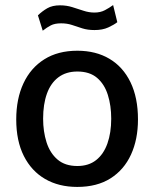

<svg xmlns="http://www.w3.org/2000/svg" viewBox="-20 -727 608 757"><path d="M284.5 10Q212 10 158 -21.2Q104 -52.5 74 -112Q44 -171.5 44 -256Q44 -337.5 72.5 -398.5Q101 -459.5 154.8 -493.2Q208.5 -527 285 -527Q358 -527 411.5 -495.2Q465 -463.5 494.5 -402.8Q524 -342 524 -256Q524 -177.5 496.5 -117.5Q469 -57.5 415.8 -23.8Q362.5 10 284.5 10ZM285 -72.5Q329.5 -72.5 359 -95.8Q388.5 -119 403.5 -161.2Q418.5 -203.5 418.5 -259Q418.5 -310.5 405.2 -352.8Q392 -395 362.8 -420Q333.5 -445 285 -445Q240.5 -445 210.2 -422.2Q180 -399.5 165 -357.8Q150 -316 150 -259Q150 -208.5 163.5 -166Q177 -123.5 206.8 -98Q236.5 -72.5 285 -72.5ZM148.5 -606 129.5 -666.5Q146.5 -683 166.5 -694.5Q186.5 -706 216.5 -706Q242 -706 264.5 -699Q287 -692 308.8 -684.8Q330.5 -677.5 352.5 -677.5Q376 -677.5 393.5 -686.8Q411 -696 426 -707L442.5 -639.5Q429 -629 406.8 -618.8Q384.5 -608.5 352.5 -608.5Q325.5 -608.5 304.5 -615.2Q283.5 -622 264 -628.5Q244.5 -635 221 -635Q196 -635 180.5 -627Q165 -619 148.5 -606Z"/></svg>

Font: Public Sans Thin Medium
Style: Regular
Weight: 500
Version: Version 2.001